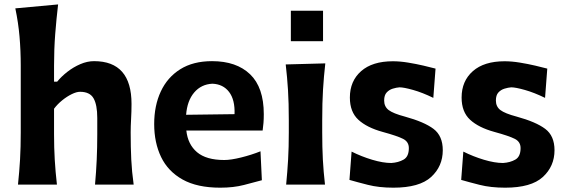

<svg xmlns="http://www.w3.org/2000/svg" viewBox="-20 -847 2599 881"><path d="M62.5 0Q68.8 -59.6 72 -115.2Q75.2 -170.9 75.2 -239.7V-546.4Q75.2 -614.3 69.6 -679Q64 -743.7 50.3 -808.6L246.6 -826.7Q238.8 -760.7 233.4 -691.4Q228 -622.1 228 -546.4V-472.2H242.2Q261.7 -496.1 289.3 -517.6Q316.9 -539.1 348.6 -552.7Q380.4 -566.4 411.6 -566.4Q583.5 -566.4 583.5 -370.1Q583.5 -334.5 581.5 -300.8Q579.6 -267.1 579.6 -239.7Q579.6 -170.9 582.3 -115.2Q585 -59.6 593.3 0H416Q421.4 -59.6 423.8 -114.3Q426.3 -168.9 426.3 -231.4V-305.7Q426.3 -366.2 409.2 -396Q392.1 -425.8 347.2 -425.8Q331.1 -425.8 309.1 -415Q287.1 -404.3 265.4 -386.7Q243.7 -369.1 228 -348.1V-231.4Q228 -168.9 231.2 -114.3Q234.4 -59.6 241.2 0Z M990.7 14.2Q884.8 14.2 817.9 -23.2Q751 -60.5 719.2 -126.5Q687.5 -192.4 687.5 -277.8Q687.5 -362.3 717.8 -427.2Q748 -492.2 807.1 -529.3Q866.2 -566.4 953.1 -566.4Q1064.9 -566.4 1127.7 -506.1Q1190.4 -445.8 1190.4 -323.2Q1190.4 -300.8 1189 -283Q1187.5 -265.1 1185.1 -248H835Q841.8 -184.6 884 -148.7Q926.3 -112.8 1009.3 -112.8Q1039.6 -112.8 1086.7 -124.5Q1133.8 -136.2 1175.3 -152.8L1181.6 -20Q1147.5 -10.7 1099.6 1.7Q1051.8 14.2 990.7 14.2ZM1056.2 -323.2Q1058.6 -389.2 1031.2 -425Q1003.9 -460.9 954.6 -462.9Q903.3 -460.4 871.1 -422.6Q838.9 -384.8 834 -320.3Z M1314.6 -797.7H1462.3V-658.1H1314.6ZM1293 0Q1298.8 -59.6 1302 -115.2Q1305.2 -170.9 1305.2 -239.7V-294.4Q1305.2 -375.5 1301.5 -433.8Q1297.9 -492.2 1291 -551.3L1472.7 -556.2Q1465.8 -495.6 1462.2 -436.3Q1458.5 -377 1458.5 -294.4V-239.7Q1458.5 -170.9 1461.4 -115.2Q1464.4 -59.6 1471.2 0Z M1785.2 14.2Q1718.8 14.2 1668 1.2Q1617.2 -11.7 1583.5 -21.5L1593.3 -151.4Q1638.2 -128.9 1687.7 -114Q1737.3 -99.1 1775.4 -99.1Q1808.1 -101.1 1832 -114.7Q1856 -128.4 1856 -167.5Q1856 -196.3 1829.8 -209.7Q1803.7 -223.1 1735.8 -241.7Q1663.1 -261.7 1624.3 -297.6Q1585.4 -333.5 1585.4 -399.4Q1585.4 -475.1 1637 -520.5Q1688.5 -565.9 1782.7 -565.9Q1815.4 -565.9 1852.5 -559.8Q1889.6 -553.7 1923.1 -545.9Q1956.5 -538.1 1978.5 -532.2L1968.3 -397.9Q1918 -422.4 1875.5 -434.3Q1833 -446.3 1813 -446.3Q1798.8 -445.3 1782.2 -440.2Q1765.6 -435.1 1754.2 -422.6Q1742.7 -410.2 1742.7 -385.7Q1742.7 -357.9 1763.4 -342Q1784.2 -326.2 1837.9 -312Q1926.8 -287.6 1969.2 -255.6Q2011.7 -223.6 2011.7 -157.7Q2011.7 -84 1958.3 -34.9Q1904.8 14.2 1785.2 14.2Z M2297.9 14.2Q2231.4 14.2 2180.7 1.2Q2129.9 -11.7 2096.2 -21.5L2106 -151.4Q2150.9 -128.9 2200.4 -114Q2250 -99.1 2288.1 -99.1Q2320.8 -101.1 2344.7 -114.7Q2368.7 -128.4 2368.7 -167.5Q2368.7 -196.3 2342.5 -209.7Q2316.4 -223.1 2248.5 -241.7Q2175.8 -261.7 2137 -297.6Q2098.1 -333.5 2098.1 -399.4Q2098.1 -475.1 2149.7 -520.5Q2201.2 -565.9 2295.4 -565.9Q2328.1 -565.9 2365.2 -559.8Q2402.3 -553.7 2435.8 -545.9Q2469.2 -538.1 2491.2 -532.2L2481 -397.9Q2430.7 -422.4 2388.2 -434.3Q2345.7 -446.3 2325.7 -446.3Q2311.5 -445.3 2294.9 -440.2Q2278.3 -435.1 2266.8 -422.6Q2255.4 -410.2 2255.4 -385.7Q2255.4 -357.9 2276.1 -342Q2296.9 -326.2 2350.6 -312Q2439.5 -287.6 2481.9 -255.6Q2524.4 -223.6 2524.4 -157.7Q2524.4 -84 2470.9 -34.9Q2417.5 14.2 2297.9 14.2Z"/></svg>

Font: Pinar-DS3-FD Bold
Style: Regular
Weight: 700
Designer: Amin Abedi
Version: Version 3.000